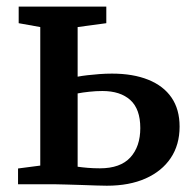

<svg xmlns="http://www.w3.org/2000/svg" viewBox="-20 -572 601 596"><path d="M36 0V-49L105 -58V-488L38 -500V-551.5H310V-500L221 -488V-334Q234 -336.5 251.2 -338.5Q268.5 -340.5 288.2 -342Q308 -343.5 327.5 -343.5Q393 -343.5 440.2 -324.5Q487.5 -305.5 512.5 -269Q537.5 -232.5 537.5 -179Q537.5 -122.5 510 -81.5Q482.5 -40.5 432 -18Q381.5 4.5 311.5 4.5Q300 4.5 278.5 3.8Q257 3 232.5 2.2Q208 1.5 186 0.8Q164 0 151 0ZM290 -49.5Q353.5 -49.5 384.5 -83.2Q415.5 -117 415.5 -174.5Q415.5 -233.5 384.5 -261.5Q353.5 -289.5 298 -289.5Q278 -289.5 257 -287.2Q236 -285 221 -282V-54.5Q234.5 -52.5 252.5 -51Q270.5 -49.5 290 -49.5Z"/></svg>

Font: Merriweather 28pt SemiBold
Style: Regular
Weight: 600
Version: Version 2.100